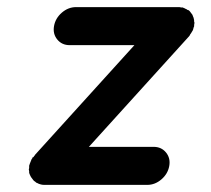

<svg xmlns="http://www.w3.org/2000/svg" viewBox="-20 -519 594 540"><path d="M412 -106Q434 -106 447 -90Q460 -74 456 -52Q452 -30 434 -14.5Q416 1 394 1H106Q99 1 96 0Q94 0 93 -1Q91 -1 87 -3Q86 -4 85 -4Q84 -4 82.5 -5Q81 -6 80 -7L78 -9H77L74 -12Q72 -14 71 -16Q70 -17 68 -20Q66 -22 66 -24Q64 -26 64 -28Q63 -29 63 -30Q62 -32 62 -33V-37Q62 -38 61.5 -40Q61 -42 61 -43Q61 -44 62 -46V-48V-52V-53Q62 -54 63 -56Q64 -58 64 -59Q64 -60 65 -61.5Q66 -63 66 -64Q66 -65 68 -69Q68 -70 69 -71.5Q70 -73 71 -74Q71 -77 74 -77Q76 -81 78 -82V-83L358 -392H176Q154 -392 141 -408Q128 -424 132 -446Q136 -468 154 -483.5Q172 -499 194 -499H482H483Q487 -499 489 -498H494L496 -497L498 -496Q500 -496 502 -494Q504 -494 506 -492Q507 -491 508 -491Q510 -490 511 -490L514 -487Q516 -485 517 -483Q518 -482 520 -479Q522 -477 522 -475Q524 -471 524 -470Q525 -469 525 -466Q526 -464 526 -460V-458Q527 -456 527 -455Q527 -454 526.5 -452Q526 -450 526 -449V-446V-445Q524 -441 524 -439Q523 -438 523 -435Q521 -431 520 -430Q518 -426 517 -425Q516 -424 515 -422.5Q514 -421 514 -420Q513 -419 511 -416L510 -415L230 -106Z"/></svg>

Font: Quicksand
Style: Bold Italic
Weight: 700
Italic angle: -12°
Designer: Andrew Paglinawan
Foundry: Andrew Paglinawan
Version: 1.002